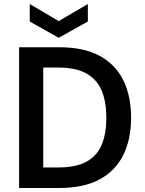

<svg xmlns="http://www.w3.org/2000/svg" viewBox="-20 -935 721 955"><path d="M75 0V-700H275Q397 -700 476 -657Q555 -614 593.5 -535.5Q632 -457 632 -349Q632 -243 593.5 -164.5Q555 -86 476 -43Q397 0 275 0ZM195 -102H269Q359 -102 411.5 -131.5Q464 -161 486.5 -216.5Q509 -272 509 -349Q509 -427 486.5 -482.5Q464 -538 411.5 -568.5Q359 -599 269 -599H195ZM272 -747 128 -828V-915L272 -830L417 -915V-828Z"/></svg>

Font: DM Sans 9pt SemiBold
Style: Regular
Weight: 600
Version: Version 4.004;gftools[0.9.30]